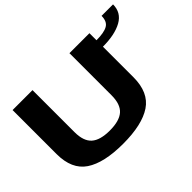

<svg xmlns="http://www.w3.org/2000/svg" viewBox="-128 -987 1277 1277"><g transform="rotate(-45 511.0 -348.0)"><path d="M414 4Q234 4 143.2 -57Q52.5 -118 52.5 -261V-675H240V-279.5Q240 -195.5 281.5 -158.2Q323 -121 413.8 -121Q504.5 -121 546 -158Q587.5 -195 587.5 -279.5V-675H775.5V-261Q775.5 -118 684.5 -57Q593.5 4 414 4ZM774 -608.5Q847.5 -608.5 880.8 -627.8Q914 -647 914 -699.5H1022Q1022 -622.5 955 -585.2Q888 -548 774 -548Z"/></g></svg>

Font: Anybody ExtraExpanded Regular
Style: Bold
Weight: 700
Width: 8
Designer: Tyler Finck
Foundry: Etcetera Type Company
Version: Version 1.010; ttfautohint (v1.8.3) -l 8 -r 50 -G 200 -x 14 